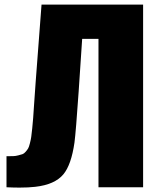

<svg xmlns="http://www.w3.org/2000/svg" viewBox="-20 -830 718 851"><path d="M8.8 0V-137.7Q26.4 -137.7 37.8 -137.9Q49.3 -138.2 61 -141.4Q72.8 -144.5 79.6 -146.7Q86.4 -148.9 93.8 -157.5Q101.1 -166 104.7 -172.1Q108.4 -178.2 112.5 -194.6Q116.7 -210.9 118.4 -222.9Q120.1 -234.9 122.8 -260.7Q125.5 -286.6 127 -306.9Q128.4 -327.1 130.9 -364.7Q135.3 -429.2 138.2 -468.3L164.1 -809.6H614.3V0H416.5V-657.7H344.2L328.6 -423.8Q316.4 -246.6 310.1 -198.2Q295.9 -99.1 260.7 -57.1Q222.7 -11.7 136.2 -2Q106.4 1.5 66.4 1.5Q40 1.5 8.8 0Z"/></svg>

Font: Oswald
Style: Heavy
Weight: 800
Designer: Vernon Adams
Foundry: Vernon Adams
Version: 3.0; ttfautohint (v0.95) -l 8 -r 50 -G 200 -x 0 -w "G" -W -c